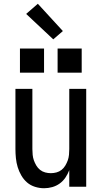

<svg xmlns="http://www.w3.org/2000/svg" viewBox="-20 -992 540 1020"><path d="M214 8Q190 8 166 0.5Q142 -7 124 -22.5Q106 -38 93.5 -59.5Q81 -81 74 -104Q67 -127 64.5 -151.5Q62 -176 62 -200V-520H152V-200Q152 -185 153.5 -169.5Q155 -154 160 -140Q165 -126 173 -112.5Q181 -99 193 -89.5Q205 -80 220 -76Q235 -72 250 -72Q265 -72 280 -76Q295 -80 307 -89.5Q319 -99 327 -112.5Q335 -126 340 -140Q345 -154 346.5 -169.5Q348 -185 348 -200V-520H438V0H348V-88Q340 -67 327.5 -48.5Q315 -30 297 -17Q279 -4 257.5 2Q236 8 214 8ZM286 -606V-734H414V-606ZM86 -606V-734H214V-606ZM263 -783 119 -918 181 -972 314 -827Z"/></svg>

Font: Iosevka SS04 Medium
Style: Regular
Weight: 500
Monospace: yes
Designer: Belleve Invis
Foundry: Belleve Invis
Version: Version 19.0.0; ttfautohint (v1.8.4)